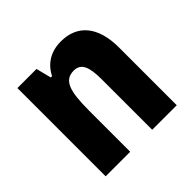

<svg xmlns="http://www.w3.org/2000/svg" viewBox="-145 -703 846 846"><g transform="rotate(-45 278.5 -280.0)"><path d="M339 -560C276 -560 230 -532 203 -479H195L177 -550H58V0H211V-256C211 -379 228 -429 288 -429C334 -429 348 -390 348 -315V0H501V-360C501 -492 440 -560 339 -560Z"/></g></svg>

Font: Noto Sans Khmer Condensed ExtraBold
Style: Regular
Weight: 800
Width: 3
Designer: Danh Hong and the Monotype Design Team
Foundry: Monotype Imaging Inc.
Version: Version 2.004